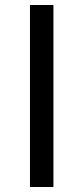

<svg xmlns="http://www.w3.org/2000/svg" viewBox="-20 -749 318 769"><path d="M194 -729V0H100V-729Z"/></svg>

Font: SolaimanLipi Normal
Style: Regular
Weight: 400
Designer: Solaiman Karim
Foundry: Ekushey
Version: Designed by Solaiman Karim | Developed Version 2.002 : Al Ma